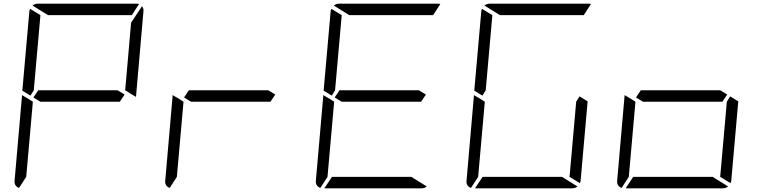

<svg xmlns="http://www.w3.org/2000/svg" viewBox="-20 -1020 4120 1040"><path d="M181 -735 163 -531 145 -502 101 -529 139 -959Q139 -964 143 -972L199 -938ZM757 -959 717 -500V-495L683 -515L673 -522L658 -531L676 -735L690 -897L749 -986Q759 -975 757 -959ZM629 -469H405H199L161 -492L187 -531H411H617L655 -508ZM240 -938 156 -990Q169 -1000 184 -1000H452H720Q729 -1000 733 -998L694 -938H446ZM83 -2Q56 -13 59 -41L99 -500V-505L138 -482L150 -474L158 -469L140 -265L122 -62Z M1445 -469H1221H1015L977 -492L1003 -531H1227H1433L1471 -508ZM899 -2Q872 -13 875 -41L915 -500V-505L954 -482L966 -474L974 -469L956 -265L938 -62Z M1813 -735 1795 -531 1777 -502 1733 -529 1771 -959Q1771 -964 1775 -972L1831 -938ZM2261 -469H2037H1831L1793 -492L1819 -531H2043H2249L2287 -508ZM1872 -938 1788 -990Q1801 -1000 1816 -1000H2084H2352Q2361 -1000 2365 -998L2326 -938H2078ZM2208 -62 2292 -10Q2279 0 2264 0H1996H1737L1778 -62H2002ZM1715 -2Q1688 -13 1691 -41L1731 -500V-505L1770 -482L1782 -474L1790 -469L1772 -265L1754 -62Z M2629 -735 2611 -531 2593 -502 2549 -529 2587 -959Q2587 -964 2591 -972L2647 -938ZM3119 -498 3163 -471 3125 -41Q3125 -36 3121 -28L3065 -62L3083 -265L3101 -469ZM2688 -938 2604 -990Q2617 -1000 2632 -1000H2900H3168Q3177 -1000 3181 -998L3142 -938H2894ZM3024 -62 3108 -10Q3095 0 3080 0H2812H2553L2594 -62H2818ZM2531 -2Q2504 -13 2507 -41L2547 -500V-505L2586 -482L2598 -474L2606 -469L2588 -265L2570 -62Z M3935 -498 3979 -471 3941 -41Q3941 -36 3937 -28L3881 -62L3899 -265L3917 -469ZM3893 -469H3669H3463L3425 -492L3451 -531H3675H3881L3919 -508ZM3840 -62 3924 -10Q3911 0 3896 0H3628H3369L3410 -62H3634ZM3347 -2Q3320 -13 3323 -41L3363 -500V-505L3402 -482L3414 -474L3422 -469L3404 -265L3386 -62Z"/></svg>

Font: DSEG7 Modern
Style: Light Italic
Weight: 300
Italic angle: -5°
Designer: Keshikan(Twitter:@keshinomi_88pro)
Version: Version 0.46